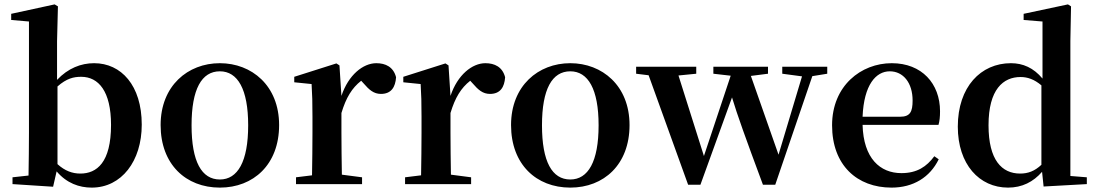

<svg xmlns="http://www.w3.org/2000/svg" viewBox="-20 -839 4997 875"><path d="M242 -445C284 -482 316 -489 350 -489C429 -489 486 -423 486 -270C486 -98 421 -48 346 -48C310 -48 276 -60 242 -91ZM240 -651 244 -810 229 -819 31 -776V-748L112 -741V-235C112 -180 111 -97 110 -39L37 -31V0L222 12L238 -58C284 -4 341 16 398 16C534 16 626 -105 626 -271C626 -450 532 -551 409 -551C349 -551 290 -528 240 -475Z M982 16C1135 16 1252 -89 1252 -269C1252 -449 1127 -551 982 -551C836 -551 712 -448 712 -269C712 -90 827 16 982 16ZM982 -21C899 -21 853 -102 853 -268C853 -433 899 -514 982 -514C1063 -514 1111 -433 1111 -268C1111 -102 1063 -21 982 -21Z M1527 -541 1513 -550 1321 -489V-464L1400 -456C1403 -408 1404 -372 1404 -307V-235C1404 -180 1403 -97 1402 -40L1329 -31V0H1630V-31L1538 -43C1537 -100 1536 -181 1536 -235V-324C1557 -394 1584 -438 1626 -471L1637 -459C1662 -430 1683 -411 1716 -411C1763 -411 1782 -442 1785 -487C1773 -534 1737 -551 1695 -551C1635 -551 1568 -498 1536 -402Z M2024 -541 2010 -550 1818 -489V-464L1897 -456C1900 -408 1901 -372 1901 -307V-235C1901 -180 1900 -97 1899 -40L1826 -31V0H2127V-31L2035 -43C2034 -100 2033 -181 2033 -235V-324C2054 -394 2081 -438 2123 -471L2134 -459C2159 -430 2180 -411 2213 -411C2260 -411 2279 -442 2282 -487C2270 -534 2234 -551 2192 -551C2132 -551 2065 -498 2033 -402Z M2579 16C2732 16 2849 -89 2849 -269C2849 -449 2724 -551 2579 -551C2433 -551 2309 -448 2309 -269C2309 -90 2424 16 2579 16ZM2579 -21C2496 -21 2450 -102 2450 -268C2450 -433 2496 -514 2579 -514C2660 -514 2708 -433 2708 -268C2708 -102 2660 -21 2579 -21Z M3750 -535H3545V-503L3635 -491L3528 -134L3402 -493L3480 -503V-535H3231V-503L3310 -494L3188 -128L3072 -495L3153 -503V-535H2879V-503L2936 -496L3116 3H3172L3316 -395C3340 -315 3376 -215 3457 3H3513L3682 -492L3750 -503Z M3911 -307C3917 -453 3972 -514 4035 -514C4096 -514 4139 -462 4139 -381C4139 -330 4128 -307 4082 -307ZM4257 -270C4262 -287 4264 -306 4264 -332C4264 -458 4181 -551 4044 -551C3904 -551 3772 -448 3772 -268C3772 -86 3886 16 4043 16C4142 16 4218 -31 4258 -113L4238 -127C4203 -80 4160 -50 4088 -50C3991 -50 3915 -117 3911 -270Z M4726 -88C4695 -59 4665 -48 4629 -48C4546 -48 4485 -109 4485 -268C4485 -432 4552 -488 4631 -488C4662 -488 4693 -478 4726 -450ZM4858 -37V-652L4861 -810L4847 -819L4645 -776V-748L4731 -741V-481C4690 -530 4642 -551 4587 -551C4450 -551 4345 -443 4345 -262C4345 -90 4443 16 4574 16C4638 16 4689 -10 4729 -56L4736 11L4933 0V-31Z"/></svg>

Font: Noto Serif CJK JP
Style: Bold
Weight: 700
Designer: Ryoko NISHIZUKA 西塚涼子 (kana & ideographs); Frank Grießhammer (Latin, Greek & Cyrillic); Wenlong ZHANG 张文龙 (bopomofo); San
Foundry: Adobe Systems Incorporated
Version: Version 1.000;PS 1;hotconv 16.6.53;makeotf.lib2.5.65590